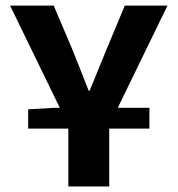

<svg xmlns="http://www.w3.org/2000/svg" viewBox="-20 -672 640 692"><path d="M81.5 -208.5V-278L175.5 -283.4H518.5V-208.5ZM226.3 0V-220.3L16.4 -651.7H173.6L240.2 -494.9Q254.8 -457.9 269.6 -421.4Q284.3 -384.8 299.3 -345.5H303.3Q318.9 -384.8 334.3 -421.4Q349.7 -457.9 364.4 -495.2L429.8 -651.7H583.6L373.7 -220.3V0Z"/></svg>

Font: Source Code Pro ExtraLight
Style: Regular
Weight: 200
Monospace: yes
Designer: Paul D. Hunt, Teo Tuominen
Foundry: Adobe
Version: Version 1.026;hotconv 1.1.0;makeotfexe 2.6.0